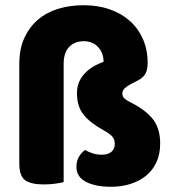

<svg xmlns="http://www.w3.org/2000/svg" viewBox="-20 -699 664 736"><path d="M224 -1Q213 2 192.5 5Q172 8 148 8Q98 8 76 -8.5Q54 -25 54 -72V-454Q54 -512 73.5 -554Q93 -596 126 -624Q159 -652 204 -665.5Q249 -679 300 -679Q355 -679 400 -663.5Q445 -648 477.5 -619Q510 -590 528 -549Q546 -508 546 -458Q546 -433 538 -417.5Q530 -402 511 -392L477 -374Q464 -367 456.5 -359Q449 -351 449 -340Q449 -329 456.5 -322Q464 -315 476 -309Q537 -279 565.5 -243Q594 -207 594 -149Q594 -109 580 -78Q566 -47 540.5 -26Q515 -5 480.5 6Q446 17 406 17Q346 17 309.5 -2Q273 -21 273 -59Q273 -82 282.5 -98Q292 -114 306 -124Q320 -116 335.5 -111Q351 -106 371 -106Q394 -106 407 -117Q420 -128 420 -147Q420 -165 410 -176Q400 -187 380 -198Q328 -226 301.5 -258Q275 -290 275 -342Q275 -382 300 -412Q325 -442 369 -459L377 -462Q377 -496 356 -518.5Q335 -541 301 -541Q266 -541 245 -519Q224 -497 224 -454Z"/></svg>

Font: Baloo Bhaina 2 ExtraBold
Style: Regular
Weight: 800
Designer: Yesha Goshar, Manish Minz, Shuchita Grover and Ek Type
Foundry: Ek Type
Version: Version 1.640;hotconv 1.0.111;makeotfexe 2.5.65597; ttfautoh